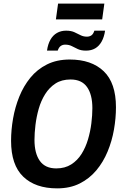

<svg xmlns="http://www.w3.org/2000/svg" viewBox="-20 -1026 678 1058"><path d="M295 12Q175 12 108 -52.5Q41 -117 41 -250Q41 -310 52 -373Q63 -436 86.5 -494Q110 -552 147.5 -598Q185 -644 239 -671Q293 -698 364 -698Q484 -698 551.5 -633.5Q619 -569 619 -435Q619 -375 608 -312Q597 -249 573 -191Q549 -133 511 -87.5Q473 -42 419.5 -15Q366 12 295 12ZM290 -98Q338 -98 372.5 -120Q407 -142 429.5 -178Q452 -214 465 -258Q478 -302 483.5 -347Q489 -392 489 -430Q489 -505 459.5 -546.5Q430 -588 369 -588Q320 -588 286 -566Q252 -544 229 -507.5Q206 -471 193.5 -427Q181 -383 175.5 -338Q170 -293 170 -255Q170 -181 199.5 -139.5Q229 -98 290 -98ZM239 -747Q244 -783 258 -807.5Q272 -832 294 -844.5Q316 -857 344 -857Q371 -857 389 -849Q407 -841 423 -832.5Q439 -824 459 -824Q473 -824 483.5 -831Q494 -838 500 -857H559Q554 -822 540 -797Q526 -772 504.5 -759.5Q483 -747 454 -747Q427 -747 409 -755.5Q391 -764 375.5 -772Q360 -780 339 -780Q325 -780 314.5 -772.5Q304 -765 298 -747ZM288 -919 300 -1006H555L543 -919Z"/></svg>

Font: Archivo Narrow
Style: Bold Italic
Weight: 700
Italic angle: -8°
Designer: Hector Gatti
Foundry: Omnibus-Type
Version: Version 3.002